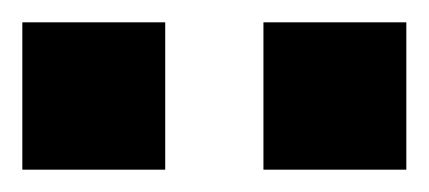

<svg xmlns="http://www.w3.org/2000/svg" viewBox="-50 -758 384 172"><path d="M-30 -606V-738H98V-606ZM186 -606V-738H314V-606Z"/></svg>

Font: TitilliumText22L Xb
Style: Bold
Weight: 400
Designer: Campivisivi
Foundry: Campivisivi
Version: 1.000